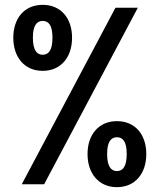

<svg xmlns="http://www.w3.org/2000/svg" viewBox="-20 -762 660 794"><path d="M156.5 -469C231.5 -469 278 -525 278 -606C278 -687 231.5 -742 156.5 -742C81.5 -742 35 -687 35 -606C35 -525 81.5 -469 156.5 -469ZM70 0H162.5L550 -730H457.5ZM116 -606C116 -655 131 -675.5 156.5 -675.5C182.5 -675.5 197 -655 197 -606C197 -557 182.5 -535.5 156.5 -535.5C131 -535.5 116 -557 116 -606ZM342 -125C342 -44 389 12 463.5 12C538.5 12 585 -44 585 -125C585 -206 538.5 -261 463.5 -261C389 -261 342 -206 342 -125ZM423 -125C423 -174 438 -194.5 463.5 -194.5C489.5 -194.5 504 -174 504 -125C504 -76 489.5 -54.5 463.5 -54.5C438 -54.5 423 -76 423 -125Z"/></svg>

Font: Monaspace Argon ExtraBold
Style: Bold
Weight: 800
Designer: Riley Cran & the Lettermatic Team
Foundry: Lettermatic
Version: Version 1.000 (Monaspace Argon)